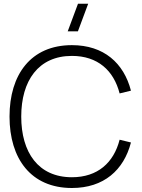

<svg xmlns="http://www.w3.org/2000/svg" viewBox="-20 -972 748 1008"><path d="M389 -807.5 443 -952.5H389.5L335.5 -807.5ZM357.5 15C525 15 630 -79 667.5 -224L608 -238.5C577 -118 493 -41.5 357.5 -41.5C180.5 -41.5 91.5 -172.5 91.5 -360C91.5 -547.5 181 -678.5 357.5 -678.5C493 -678.5 577 -602 608 -481.5L667.5 -496C630 -641 525 -735 357.5 -735C142 -735 30 -580.5 30 -360C30 -139.5 142 15 357.5 15Z"/></svg>

Font: Vela Sans Light
Style: Regular
Weight: 300
Designer: Principal design: Mikhail Sharanda - project Manrope.
Design modification: Ravid Balaliev
Foundry: Mikhail Sharanda
Version: Version 1.001